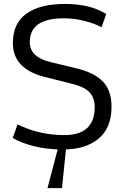

<svg xmlns="http://www.w3.org/2000/svg" viewBox="-20 -765 639 997"><path d="M45.9 0ZM307.6 11.2Q220.7 11.2 153.1 -6.6Q85.4 -24.4 45.9 -48.8L71.3 -119.1Q184.1 -63.5 313 -63.5Q471.7 -63.5 471.7 -208Q471.7 -254.9 446.5 -283.9Q421.4 -313 355 -329.6L211.4 -365.7Q46.9 -407.2 46.9 -541.5Q46.9 -644.5 117.7 -694.6Q188.5 -744.6 317.9 -744.6Q447.3 -744.6 531.7 -692.4L507.3 -623.5Q474.6 -641.6 420.7 -655.8Q366.7 -669.9 311.5 -669.9Q134.8 -669.9 134.8 -547.4Q134.8 -505.9 161.9 -480.7Q189 -455.6 243.2 -442.4L380.4 -409.2Q468.3 -388.2 513.7 -342Q559.1 -295.9 559.1 -210.9Q559.1 -100.6 491.5 -44.7Q423.8 11.2 307.6 11.2ZM226.6 211.9 281.2 3.9H323.2L301.8 211.9Z"/></svg>

Font: Oxygen
Style: Normal
Weight: 400
Designer: Vernon Adams
Foundry: Vernon Adams
Version: Version Release 0.2.2 webfont; ttfautohint (v0.8.52-bc40) -l